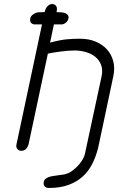

<svg xmlns="http://www.w3.org/2000/svg" viewBox="-20 -748 598 951"><path d="M153 -627Q141 -627 134 -635Q127 -643 130 -657Q132 -668 143 -676Q154 -684 166 -687L201 -688Q206 -709 216.5 -718.5Q227 -728 239 -728Q251 -728 258 -718.5Q265 -709 260 -688Q272 -688 283.5 -687Q295 -686 303.5 -682.5Q312 -679 316.5 -673Q321 -667 319 -657Q316 -643 305.5 -635Q295 -627 284 -627H247L228 -537Q281 -551 313 -553.5Q345 -556 365 -556H379Q420 -556 453.5 -542Q487 -528 509.5 -503.5Q532 -479 541 -444.5Q550 -410 541 -369L466 -15Q455 28 436.5 64.5Q418 101 389 127Q360 153 319 168Q278 183 222 183Q208 183 201 174.5Q194 166 197 152Q199 143 206 137.5Q213 132 223 128.5Q233 125 245 123.5Q257 122 269 120Q280 118 288 117.5Q296 117 309 113H308Q323 109 338.5 97.5Q354 86 366.5 72.5Q379 59 388 44Q397 29 400 17L483 -369Q490 -402 481 -426Q472 -450 452.5 -466Q433 -482 405.5 -490Q378 -498 348 -498Q333 -498 314.5 -496.5Q296 -495 278 -492.5Q260 -490 244 -487.5Q228 -485 217 -482L121 -31Q120 -28 117 -22L110 -11L105 -7Q96 -1 85 -1Q73 -1 66 -10Q59 -19 61 -30L188 -627Z"/></svg>

Font: VDS
Style: Thin Italic
Weight: 100
Width: 0
Designer: artmaker
Foundry: artmaker
Version: Version 1.000 2012 initial release